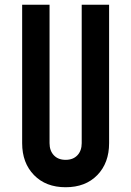

<svg xmlns="http://www.w3.org/2000/svg" viewBox="-20 -770 551 806"><path d="M438 -750V-169Q438 -86 388.5 -35Q339 16 255.5 16Q172.5 16 122.8 -35Q73 -86 73 -169V-750H188V-169Q188 -137.5 206 -118.2Q224 -99 255.5 -99Q287 -99 305 -118.2Q323 -137.5 323 -169V-750Z"/></svg>

Font: Mohave Light SemiBold
Style: Regular
Weight: 600
Version: Version 2.003